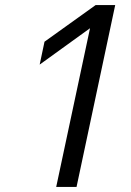

<svg xmlns="http://www.w3.org/2000/svg" viewBox="-20 -735 516 755"><path d="M201 0 334 -624 136 -481 155 -571 356 -715H433L281 0Z"/></svg>

Font: Wix Madefor Text
Style: Italic
Weight: 400
Italic angle: -12°
Designer: Dalton Maag Ltd
Foundry: Dalton Maag Ltd
Version: Version 3.100